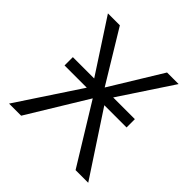

<svg xmlns="http://www.w3.org/2000/svg" viewBox="-146 -637 751 751"><g transform="rotate(45 229.5 -261.5)"><path d="M448 0H378L227 -246L77 0H10L181 -259H58V-305H176L34 -523H100L230 -309L361 -523H425L281 -305H401V-259H278Z"/></g></svg>

Font: Trujillo Light
Style: Regular
Weight: 300
Designer: Fira Sans original fonts by bBox Type GmbH, Carrois Corporate GbR, & Edenspiekermann AG / Changes by Cristiano Sobral
Foundry: Fira Sans original fonts by bBox Type GmbH, Carrois Corporate GbR, & Edenspiekermann AG / Changes by Cristiano Sobral
Version: Version 4.301;July 28, 2020;FontCreator 13.0.0.2655 64-bit